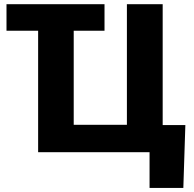

<svg xmlns="http://www.w3.org/2000/svg" viewBox="-20 -731 931 922"><path d="M163.1 -583.5H11.2V-710.9H481.9V-583.5H334V-131.8H589.4V-710.9H761.2V-130.4H870.1L860.4 171.4H698.2V0H163.1Z"/></svg>

Font: Roboto
Style: Regular
Weight: 900
Designer: Google
Version: Version 2.001171; 2014